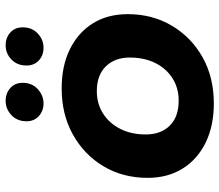

<svg xmlns="http://www.w3.org/2000/svg" viewBox="-70 -720 798 699"><g transform="rotate(-90 329.5 -371.0)"><path d="M302 8Q220 8 159 -22Q98 -52 64.5 -106Q31 -160 31 -233Q31 -323 73 -393.5Q115 -464 188.5 -505Q262 -546 356 -546Q439 -546 499.5 -516Q560 -486 593.5 -432.5Q627 -379 627 -305Q627 -216 585 -145Q543 -74 470 -33Q397 8 302 8ZM312 -120Q358 -120 393.5 -142.5Q429 -165 449 -205Q469 -245 469 -298Q469 -352 437 -385Q405 -418 347 -418Q301 -418 265.5 -395.5Q230 -373 209.5 -333Q189 -293 189 -240Q189 -185 221 -152.5Q253 -120 312 -120ZM505 -612Q477 -612 458.5 -629Q440 -646 440 -674Q440 -708 462 -729Q484 -750 514 -750Q541 -750 560 -733Q579 -716 579 -688Q579 -654 556.5 -633Q534 -612 505 -612ZM302 -612Q275 -612 256 -629Q237 -646 237 -674Q237 -708 259.5 -729Q282 -750 311 -750Q339 -750 358 -733Q377 -716 377 -688Q377 -654 354 -633Q331 -612 302 -612Z"/></g></svg>

Font: MOST Montserrat
Style: Bold Italic
Weight: 700
Italic angle: -11.3°
Designer: Julieta Ulanovsky
Foundry: Julieta Ulanovsky
Version: Version 8.000;March 11, 2024;FontCreator 15.0.0.2926 64-bit